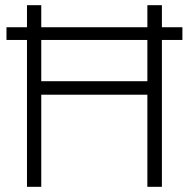

<svg xmlns="http://www.w3.org/2000/svg" viewBox="-20 -720 728 740"><path d="M113 -355H585V-407H113ZM548 -700V0H604V-700ZM84 -700V0H139V-700ZM5 -566H683V-615H5Z"/></svg>

Font: NM-font
Style: Light
Weight: 500
Designer: ""
Foundry: ""
Version: ""